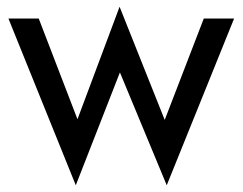

<svg xmlns="http://www.w3.org/2000/svg" viewBox="-20 -515 720 570"><path d="M5 -460 205 35 336 -300 475 35 675 -460H585L469 -159L335 -495L210 -161L95 -460Z"/></svg>

Font: Glinicke Jost Regular
Style: Regular
Weight: 400
Version: Version 3.710